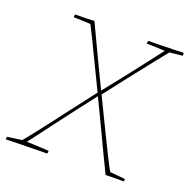

<svg xmlns="http://www.w3.org/2000/svg" viewBox="-158 -759 864 876"><g transform="rotate(20 274.5 -320.5)"><path d="M-39 4Q-40 3 -39.5 -2.5Q-39 -8 -39 -9L32 -19Q43 -31 68.5 -63.5Q94 -96 128.5 -141Q163 -186 202.5 -238Q242 -290 281 -340Q252 -399 226 -453.5Q200 -508 178.5 -552Q157 -596 143 -623L61 -626Q61 -629 61.5 -633Q62 -637 63 -640Q91 -640 112.5 -640.5Q134 -641 156 -642Q165 -623 185.5 -579Q206 -535 234 -476.5Q262 -418 293 -354Q342 -415 385 -470Q428 -525 459.5 -566Q491 -607 504 -624L415 -627Q415 -629 416 -633.5Q417 -638 418 -641Q438 -641 469.5 -641.5Q501 -642 533.5 -643Q566 -644 587 -645Q589 -642 589 -638Q589 -634 589 -631L526 -624Q507 -601 471.5 -556Q436 -511 391.5 -454.5Q347 -398 301 -338Q335 -268 367 -202Q399 -136 423.5 -87Q448 -38 459 -19L533 -12Q533 -3 532 0Q509 0 488 0Q467 0 444 1Q429 -29 404.5 -80.5Q380 -132 350 -195.5Q320 -259 288 -325Q250 -276 212.5 -227Q175 -178 143 -135.5Q111 -93 88 -62.5Q65 -32 55 -19L162 -14Q162 -6 160 0Q146 0 119.5 0.5Q93 1 62.5 1.5Q32 2 5 2.5Q-22 3 -39 4Z"/></g></svg>

Font: Labrada Thin
Style: Italic
Weight: 100
Italic angle: -7°
Designer: Mercedes Jáuregui
Foundry: Omnibus-Type Team
Version: Version 1.000; ttfautohint (v1.8.4.7-5d5b)